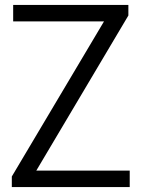

<svg xmlns="http://www.w3.org/2000/svg" viewBox="-20 -760 575 780"><path d="M28 0V-43L402.5 -673H33.5V-740H501.5V-697L127.5 -67H507V0Z"/></svg>

Font: Encode Sans Semi Condensed
Style: Regular
Weight: 400
Width: 4
Designer: Multiple Designers
Foundry: Impallari Type
Version: Version 3.000; ttfautohint (v1.8.3) -l 8 -r 50 -G 200 -x 14 